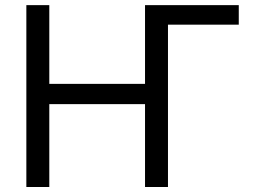

<svg xmlns="http://www.w3.org/2000/svg" viewBox="-20 -748 1019 768"><path d="M935.1 -727.5V-649.4H625.5L563 -727.5ZM85.4 0V-727.5H177.2V-412.6H560.1V-727.5H651.9V0H560.1V-331.5H177.2V0Z"/></svg>

Font: Inter 17pt
Style: Regular
Weight: 400
Version: Version 4.001;git-66647c0bb